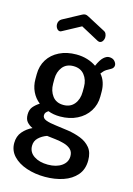

<svg xmlns="http://www.w3.org/2000/svg" viewBox="-137 -777 740 1071"><g transform="rotate(15 232.5 -241.5)"><path d="M234 225Q176 225 127 208.5Q78 192 49 161Q20 130 20 87Q20 47 43 20.5Q66 -6 97 -20Q77 -29 64 -44Q51 -59 51 -86Q51 -114 65 -131Q79 -148 101 -162Q73 -184 57.5 -216.5Q42 -249 42 -288V-316Q42 -364 65 -401Q88 -438 130.5 -459Q173 -480 228 -480Q262 -480 291.5 -471Q321 -462 344 -446Q360 -483 376.5 -498Q393 -513 408 -513Q429 -513 440 -501Q451 -489 451 -477Q451 -469 446.5 -462.5Q442 -456 434 -452Q424 -447 410.5 -438.5Q397 -430 384 -412Q401 -393 409 -368Q417 -343 417 -316V-288Q417 -241 393 -203Q369 -165 326 -143.5Q283 -122 228 -122Q189 -122 159 -134Q151 -129 145.5 -122.5Q140 -116 140 -106Q140 -88 162 -80Q184 -72 218.5 -68Q253 -64 292 -58Q331 -52 365.5 -38.5Q400 -25 422 1.5Q444 28 444 74Q444 126 415 159.5Q386 193 338.5 209Q291 225 234 225ZM232 155Q281 155 311.5 133.5Q342 112 342 77Q342 52 327 38Q312 24 288 17Q264 10 237.5 7Q211 4 187 1Q159 11 139.5 29.5Q120 48 120 76Q120 113 151.5 134Q183 155 232 155ZM230 -189Q270 -189 292.5 -217Q315 -245 315 -288V-316Q315 -357 292.5 -385Q270 -413 229 -413Q188 -413 166 -385Q144 -357 144 -316V-289Q144 -247 166 -218Q188 -189 230 -189ZM105 -581Q94 -581 86.5 -591.5Q79 -602 79 -616Q79 -625 83.5 -633.5Q88 -642 97 -647L201 -703Q210 -708 218 -708Q226 -708 235 -703L339 -648Q350 -643 354 -633.5Q358 -624 358 -615Q358 -602 351 -591.5Q344 -581 332 -581Q330 -581 327.5 -582Q325 -583 322 -584L218 -640L114 -584Q112 -583 109.5 -582Q107 -581 105 -581Z"/></g></svg>

Font: Dosis ExtraLight SemiBold
Style: Regular
Weight: 600
Version: Version 3.001; ttfautohint (v1.8.2)